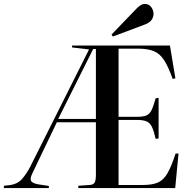

<svg xmlns="http://www.w3.org/2000/svg" viewBox="-22 -963 980 983"><path d="M-2 0V-12L26 -15Q68 -20 91.5 -47.5Q115 -75 133 -110L434 -710L347 -720V-730H848L876 -562L862 -559Q840 -621 818.5 -654.5Q797 -688 766 -701Q735 -714 683 -714H585V-365H680Q711 -365 727.5 -372Q744 -379 754 -399.5Q764 -420 775 -460L790 -462V-254L775 -252Q766 -292 756 -313Q746 -334 728.5 -341.5Q711 -349 680 -349H585V-16H711Q759 -16 787.5 -29Q816 -42 836 -77Q856 -112 877 -177H892L875 0H379V-12L437 -16Q456 -17 462.5 -28.5Q469 -40 469 -69V-337H269L142 -72Q129 -44 140 -33Q151 -22 182 -18L228 -11V0ZM276 -354H469V-712H455ZM556 -776 549 -786 677 -919Q690 -932 700 -937.5Q710 -943 719 -943Q740 -943 752 -927Q764 -911 764 -892Q764 -875 754 -861Q744 -847 721 -838Z"/></svg>

Font: Literata 72pt Medium
Style: Regular
Weight: 500
Designer: Latin by Veronika Burian and Jose Scaglione. Greek by Irene Vlachou. Cyrillic by Vera Evstafieva.
Foundry: TypeTogether
Version: Version 3.002